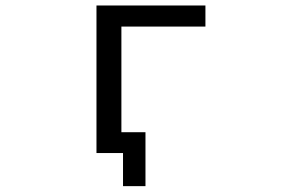

<svg xmlns="http://www.w3.org/2000/svg" viewBox="-20 -544 1040 685"><path d="M413.1 -72.3H499V120.1H418.9V2H406.2H376H324.2V-524.4H712.9V-449.2H413.1Z"/></svg>

Font: GenEi Gothic M Regular
Style: Regular
Weight: 400
Designer: o_tamon (Modified); [Source Han Sans]
Ryoko NISHIZUKA  (kana & ideographs); Paul D. Hunt (Latin, Greek & Cyrillic); Wenl
Version: Version 1.1a;Original Version 1.004